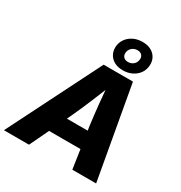

<svg xmlns="http://www.w3.org/2000/svg" viewBox="-251 -1152 1234 1310"><g transform="rotate(30 365.5 -497.5)"><path d="M-28.3 0 337.4 -727.5H568.4L698.2 0H510.7L462.9 -318.8Q452.6 -397.5 443.8 -484.6Q435.1 -571.8 427.2 -668H468.8Q430.2 -572.8 394.3 -485.6Q358.4 -398.4 321.3 -318.8L169.4 0ZM163.6 -149.9 185.5 -283.2H578.1L556.2 -149.9ZM469.2 -759.3Q427.2 -759.3 398.2 -776.4Q369.1 -793.5 356 -822.8Q342.8 -852.1 348.6 -888.2Q354 -918.9 373.5 -943.1Q393.1 -967.3 423.3 -981.2Q453.6 -995.1 490.7 -995.1Q532.7 -995.1 561.8 -978.3Q590.8 -961.4 604 -932.1Q617.2 -902.8 610.8 -866.2Q606 -835.4 586.4 -811.3Q566.9 -787.1 536.6 -773.2Q506.3 -759.3 469.2 -759.3ZM471.2 -826.2Q495.1 -826.2 512.5 -840.3Q529.8 -854.5 533.2 -877Q537.1 -899.9 524.9 -914.3Q512.7 -928.7 488.3 -928.7Q464.8 -928.7 447.5 -914.3Q430.2 -899.9 426.3 -877.4Q422.9 -855 435.1 -840.6Q447.3 -826.2 471.2 -826.2Z"/></g></svg>

Font: Inter 20pt ExtraBold
Style: Italic
Weight: 800
Italic angle: -9.3988°
Version: Version 4.001;git-66647c0bb